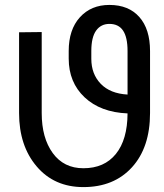

<svg xmlns="http://www.w3.org/2000/svg" viewBox="-20 -741 657 771"><path d="M314.9 -65.4Q398.9 -65.4 445.3 -122.8Q491.7 -180.2 492.2 -285.6Q383.8 -290 319.8 -350.1Q255.9 -410.2 255.9 -505.9V-536.1Q255.9 -622.1 300.8 -671.6Q345.7 -721.2 419.4 -721.2Q496.6 -721.2 539.6 -672.6Q582.5 -624 582.5 -536.1V-287.1Q582.5 -148.9 510 -69.3Q437.5 10.3 314.9 10.3Q197.8 10.3 127.2 -72.8Q56.6 -155.8 56.6 -287.1V-611.3L147.5 -612.3V-287.1Q147.5 -187 191.9 -126.2Q236.3 -65.4 314.9 -65.4ZM346.7 -504.9Q346.7 -443.8 384.5 -404.5Q422.4 -365.2 492.2 -361.3V-536.1Q492.2 -591.3 474.1 -618.2Q456.1 -645 419.4 -645Q385.3 -645 366 -618.2Q346.7 -591.3 346.7 -536.1Z"/></svg>

Font: Roboto Web
Style: Regular
Weight: 400
Designer: Google
Version: Version 1.200310; 2013